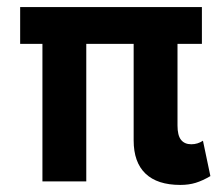

<svg xmlns="http://www.w3.org/2000/svg" viewBox="-20 -513 631 543"><path d="M358 -116V-389H224V0H100V-389H37V-493H551V-389H482V-158Q482 -130 492 -117.5Q502 -105 521 -105Q539 -105 554 -115L575 -15Q553 -2 533.5 4Q514 10 490 10Q425 10 391.5 -22Q358 -54 358 -116Z"/></svg>

Font: Hanken Grotesk
Style: Bold
Weight: 700
Designer: Alfredo Marco Pradil
Foundry: Hanken Design Co.
Version: Version 3.014